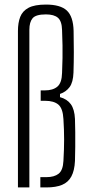

<svg xmlns="http://www.w3.org/2000/svg" viewBox="-20 -820 379 840"><path d="M58.5 0V-684.5Q58.5 -720.5 68.5 -746.2Q78.5 -772 105 -786Q131.5 -800 181 -800Q244.5 -800 272.5 -773.8Q300.5 -747.5 302 -685Q303 -635 303 -592Q303 -549 301.5 -502.5Q300 -460 284.5 -439Q269 -418 242.5 -409V-395Q273.5 -386.5 289.8 -364.2Q306 -342 308 -299.5Q309 -274 309.2 -242Q309.5 -210 309.2 -177Q309 -144 308 -116Q306 -73.5 292.2 -48Q278.5 -22.5 251.5 -11.2Q224.5 0 183 0H156.5V-45H183Q217.5 -45 236.5 -60Q255.5 -75 257.5 -116Q260.5 -167.5 260.5 -209.8Q260.5 -252 257.5 -299Q255 -346 235.2 -362.5Q215.5 -379 177.5 -379H158V-424.5H176Q211.5 -424.5 231 -441Q250.5 -457.5 251.5 -501Q253 -539.5 253.5 -566.5Q254 -593.5 253.5 -621Q253 -648.5 251.5 -688.5Q250.5 -727.5 233.5 -742.2Q216.5 -757 181 -757Q136.5 -757 122.5 -740Q108.5 -723 108.5 -690V0Z"/></svg>

Font: Big Shoulders Text ExtraLight
Style: Regular
Weight: 250
Version: Version 2.002